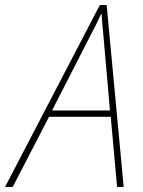

<svg xmlns="http://www.w3.org/2000/svg" viewBox="-77 -736 563 756"><path d="M-57 0 316 -716H343L410 0H384L359 -276H116L-27 0ZM128 -301H356L330 -598Q328 -618 326 -639.5Q324 -661 323 -681H321Q312 -661 302 -640.5Q292 -620 280 -598Z"/></svg>

Font: Noto Sans SemiCondensed Thin
Style: Italic
Weight: 100
Width: 4
Italic angle: -12°
Designer: Monotype Design Team
Foundry: Monotype Imaging Inc.
Version: Version 2.013; ttfautohint (v1.8.4.7-5d5b)